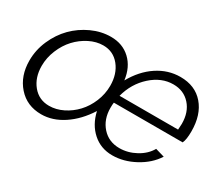

<svg xmlns="http://www.w3.org/2000/svg" viewBox="-96 -767 1178 1015"><g transform="rotate(30 492.5 -260.0)"><path d="M23.9 -206.1Q23.9 -270.5 50.3 -330.6Q76.7 -390.6 119.6 -434.1Q162.6 -477.5 219.7 -503.7Q276.9 -529.8 335.9 -529.8Q407.2 -529.8 454.3 -485.6Q501.5 -441.4 511.2 -365.2Q554.7 -443.4 619.9 -486.6Q685.1 -529.8 759.8 -529.8Q850.1 -529.8 901.6 -470Q953.1 -410.2 953.1 -309.1Q953.1 -258.3 941.9 -235.8H522Q520 -224.6 520 -203.1Q520 -133.3 560.8 -87.6Q601.6 -42 667 -42Q718.3 -42 766.1 -68.1Q814 -94.2 837.9 -136.2L893.1 -120.1Q856 -62.5 788.8 -26.4Q721.7 9.8 652.8 9.8Q583 9.8 533.2 -34.4Q483.4 -78.6 466.8 -152.8Q418.5 -76.7 353.3 -33.4Q288.1 9.8 219.2 9.8Q131.8 9.8 77.9 -51.3Q23.9 -112.3 23.9 -206.1ZM887.2 -282.2Q889.2 -308.6 889.2 -318.8Q889.2 -389.6 849.9 -433.3Q810.5 -477.1 747.1 -477.1Q674.8 -477.1 613.5 -421.9Q552.2 -366.7 529.8 -282.2ZM460.9 -303.2Q460.9 -375 422.9 -422.6Q384.8 -470.2 323.2 -470.2Q281.2 -470.2 239.5 -449.2Q197.8 -428.2 165.8 -393.8Q133.8 -359.4 114 -311.5Q94.2 -263.7 94.2 -213.9Q94.2 -143.1 132.6 -96.4Q170.9 -49.8 232.9 -49.8Q275.4 -49.8 316.9 -70.3Q358.4 -90.8 390.1 -124.8Q421.9 -158.7 441.4 -205.8Q460.9 -252.9 460.9 -303.2Z"/></g></svg>

Font: Rawline
Style: Italic
Weight: 400
Italic angle: -12°
Designer: Matt McInerney, Pablo Impallari, Rodrigo Fuenzalida
Foundry: Matt McInerney, Pablo Impallari, Rodrigo Fuenzalida
Version: Version 4.020;PS 004.020;hotconv 1.0.88;makeotf.lib2.5.64775